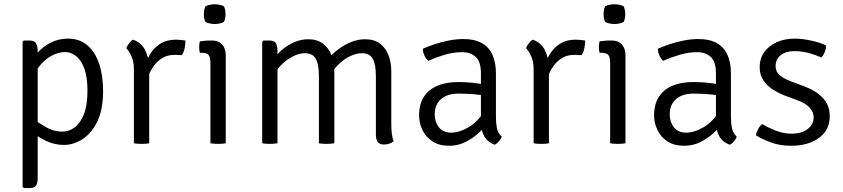

<svg xmlns="http://www.w3.org/2000/svg" viewBox="-20 -688 4048 922"><path d="M120.5 -493.5Q145.5 -493.5 153.2 -480Q161 -466.5 161 -441V164.5Q161 189.5 153.8 202.2Q146.5 215 121.5 215H94.5L88.5 209V-487.5L94.5 -493.5ZM475 -251.5Q475 -160 446.5 -102.8Q418 -45.5 374.8 -18.8Q331.5 8 288 8Q242.5 8 202.5 -10.8Q162.5 -29.5 127 -58L131 -123.5Q159.5 -101.5 198 -78.8Q236.5 -56 281 -56Q311 -56 338.2 -76Q365.5 -96 382.8 -139Q400 -182 400 -251.5Q400 -318 384.8 -359.2Q369.5 -400.5 345 -419.2Q320.5 -438 292.5 -438Q262.5 -438 231.2 -422.2Q200 -406.5 174.8 -377.2Q149.5 -348 137 -307.5L124 -377.5Q136 -407.5 161.8 -436.2Q187.5 -465 224.5 -483.8Q261.5 -502.5 307 -502.5Q362 -502.5 399.2 -470.8Q436.5 -439 455.8 -382.5Q475 -326 475 -251.5Z M870.5 -493.5Q870.5 -476 866.8 -456.8Q863 -437.5 853 -423Q844.5 -424 835.8 -424.2Q827 -424.5 818.5 -424.5Q785 -424.5 761 -410.2Q737 -396 721 -374.5Q705 -353 695.2 -329.5Q685.5 -306 681 -287L667.5 -303.5Q667.5 -335.5 676.2 -369.5Q685 -403.5 703.8 -432.5Q722.5 -461.5 752.2 -479.5Q782 -497.5 824.5 -497.5Q832.5 -497.5 844.2 -496.5Q856 -495.5 870.5 -493.5ZM586.5 -456.5Q590 -466.5 599 -479Q608 -491.5 618.5 -497.5Q658 -484 676.5 -448.2Q695 -412.5 696.5 -361.5V0Q689.5 1.5 680 2.2Q670.5 3 660 3Q649 3 639.5 2.2Q630 1.5 623 0V-354Q623 -391.5 611.5 -417.2Q600 -443 586.5 -456.5Z M1064 0Q1056.5 1.5 1047.2 2.2Q1038 3 1027.5 3Q1016.5 3 1007 2.2Q997.5 1.5 990.5 0V-386Q990.5 -413.5 981.5 -424Q972.5 -434.5 949 -434.5H939.5Q936.5 -448.5 936.5 -462Q936.5 -469 937.2 -475.2Q938 -481.5 939.5 -489.5Q956.5 -492 969.2 -492.8Q982 -493.5 990 -493.5H998.5Q1029.5 -493.5 1046.8 -474.5Q1064 -455.5 1064 -422ZM959 -620Q959 -642.5 966.5 -657.5Q973.5 -662 986.5 -664.8Q999.5 -667.5 1011 -667.5Q1021.5 -667.5 1035.5 -664.8Q1049.5 -662 1055.5 -657.5Q1059 -651 1061 -640.2Q1063 -629.5 1063 -620Q1063 -597.5 1055.5 -583Q1050 -578.5 1035.8 -575.5Q1021.5 -572.5 1011 -572.5Q999.5 -572.5 986.5 -575.5Q973.5 -578.5 966.5 -583Q959 -597.5 959 -620Z M1272.5 -493.5Q1298 -493.5 1305.2 -480.2Q1312.5 -467 1312.5 -442V0Q1305.5 1.5 1296 2.2Q1286.5 3 1276 3Q1265 3 1255.5 2.2Q1246 1.5 1239 0V-486.5L1245 -493.5ZM1511.5 -320Q1511.5 -379.5 1496.2 -406Q1481 -432.5 1444 -432.5Q1417 -432.5 1386.5 -417.2Q1356 -402 1329.2 -374.5Q1302.5 -347 1286 -310.5V-392.5Q1307 -425.5 1335.2 -449.5Q1363.5 -473.5 1395.5 -486.5Q1427.5 -499.5 1459.5 -499.5Q1503 -499.5 1530.8 -478.5Q1558.5 -457.5 1572 -422.5Q1585.5 -387.5 1585.5 -345.5V0Q1578 1.5 1568.5 2.2Q1559 3 1549 3Q1538 3 1528.5 2.2Q1519 1.5 1511.5 0ZM1785 -321Q1785 -380.5 1769.8 -406.5Q1754.5 -432.5 1717.5 -432.5Q1691.5 -432.5 1661.2 -418.2Q1631 -404 1603.5 -376.5Q1576 -349 1557 -310V-408.5Q1582.5 -435.5 1611.2 -456Q1640 -476.5 1670.8 -488Q1701.5 -499.5 1733.5 -499.5Q1777 -499.5 1804.8 -478.5Q1832.5 -457.5 1845.8 -422.5Q1859 -387.5 1859 -345V-95Q1859 -70.5 1861.2 -48.5Q1863.5 -26.5 1870.5 -10Q1862.5 -2.5 1849.5 1.8Q1836.5 6 1824 6Q1803 6 1794 -6Q1785 -18 1785 -42.5Z M1992.5 -133Q1992.5 -188.5 2016 -224Q2039.5 -259.5 2081.8 -276.8Q2124 -294 2180 -294Q2211 -294 2247 -290.8Q2283 -287.5 2315 -279.5V-226.5Q2285.5 -233.5 2250 -236Q2214.5 -238.5 2181 -238.5Q2128.5 -238.5 2098 -212.2Q2067.5 -186 2067.5 -138.5Q2067.5 -102 2087.8 -76.5Q2108 -51 2147 -51Q2186.5 -51 2232.5 -78.5Q2278.5 -106 2310 -162L2322.5 -94.5Q2305.5 -74 2278.2 -49.2Q2251 -24.5 2215.5 -6.2Q2180 12 2137 12Q2088 12 2056 -9.5Q2024 -31 2008.2 -64.2Q1992.5 -97.5 1992.5 -133ZM2389.5 -31.5Q2386 -21 2376.5 -9.8Q2367 1.5 2356 7Q2331 -2 2316.8 -18Q2302.5 -34 2296.2 -55.8Q2290 -77.5 2289.5 -103.5V-335.5Q2289.5 -391 2265 -414.2Q2240.5 -437.5 2199 -437.5Q2158.5 -437.5 2117.2 -425.5Q2076 -413.5 2036 -396Q2026 -404.5 2018.2 -421.5Q2010.5 -438.5 2010.5 -454Q2035.5 -465 2067.8 -475.8Q2100 -486.5 2135.8 -493.5Q2171.5 -500.5 2206.5 -500.5Q2258.5 -500.5 2293 -481.5Q2327.5 -462.5 2344.5 -425.5Q2361.5 -388.5 2361.5 -334.5V-128.5Q2361.5 -97 2366.2 -73Q2371 -49 2389.5 -31.5Z M2790 -493.5Q2790 -476 2786.2 -456.8Q2782.5 -437.5 2772.5 -423Q2764 -424 2755.2 -424.2Q2746.5 -424.5 2738 -424.5Q2704.5 -424.5 2680.5 -410.2Q2656.5 -396 2640.5 -374.5Q2624.5 -353 2614.8 -329.5Q2605 -306 2600.5 -287L2587 -303.5Q2587 -335.5 2595.8 -369.5Q2604.5 -403.5 2623.2 -432.5Q2642 -461.5 2671.8 -479.5Q2701.5 -497.5 2744 -497.5Q2752 -497.5 2763.8 -496.5Q2775.5 -495.5 2790 -493.5ZM2506 -456.5Q2509.5 -466.5 2518.5 -479Q2527.5 -491.5 2538 -497.5Q2577.5 -484 2596 -448.2Q2614.5 -412.5 2616 -361.5V0Q2609 1.5 2599.5 2.2Q2590 3 2579.5 3Q2568.5 3 2559 2.2Q2549.5 1.5 2542.5 0V-354Q2542.5 -391.5 2531 -417.2Q2519.5 -443 2506 -456.5Z M2983.5 0Q2976 1.5 2966.8 2.2Q2957.5 3 2947 3Q2936 3 2926.5 2.2Q2917 1.5 2910 0V-386Q2910 -413.5 2901 -424Q2892 -434.5 2868.5 -434.5H2859Q2856 -448.5 2856 -462Q2856 -469 2856.8 -475.2Q2857.5 -481.5 2859 -489.5Q2876 -492 2888.8 -492.8Q2901.5 -493.5 2909.5 -493.5H2918Q2949 -493.5 2966.2 -474.5Q2983.5 -455.5 2983.5 -422ZM2878.5 -620Q2878.5 -642.5 2886 -657.5Q2893 -662 2906 -664.8Q2919 -667.5 2930.5 -667.5Q2941 -667.5 2955 -664.8Q2969 -662 2975 -657.5Q2978.5 -651 2980.5 -640.2Q2982.5 -629.5 2982.5 -620Q2982.5 -597.5 2975 -583Q2969.5 -578.5 2955.2 -575.5Q2941 -572.5 2930.5 -572.5Q2919 -572.5 2906 -575.5Q2893 -578.5 2886 -583Q2878.5 -597.5 2878.5 -620Z M3121 -133Q3121 -188.5 3144.5 -224Q3168 -259.5 3210.2 -276.8Q3252.5 -294 3308.5 -294Q3339.5 -294 3375.5 -290.8Q3411.5 -287.5 3443.5 -279.5V-226.5Q3414 -233.5 3378.5 -236Q3343 -238.5 3309.5 -238.5Q3257 -238.5 3226.5 -212.2Q3196 -186 3196 -138.5Q3196 -102 3216.2 -76.5Q3236.5 -51 3275.5 -51Q3315 -51 3361 -78.5Q3407 -106 3438.5 -162L3451 -94.5Q3434 -74 3406.8 -49.2Q3379.5 -24.5 3344 -6.2Q3308.5 12 3265.5 12Q3216.5 12 3184.5 -9.5Q3152.5 -31 3136.8 -64.2Q3121 -97.5 3121 -133ZM3518 -31.5Q3514.5 -21 3505 -9.8Q3495.5 1.5 3484.5 7Q3459.5 -2 3445.2 -18Q3431 -34 3424.8 -55.8Q3418.5 -77.5 3418 -103.5V-335.5Q3418 -391 3393.5 -414.2Q3369 -437.5 3327.5 -437.5Q3287 -437.5 3245.8 -425.5Q3204.5 -413.5 3164.5 -396Q3154.5 -404.5 3146.8 -421.5Q3139 -438.5 3139 -454Q3164 -465 3196.2 -475.8Q3228.5 -486.5 3264.2 -493.5Q3300 -500.5 3335 -500.5Q3387 -500.5 3421.5 -481.5Q3456 -462.5 3473 -425.5Q3490 -388.5 3490 -334.5V-128.5Q3490 -97 3494.8 -73Q3499.5 -49 3518 -31.5Z M3610.5 -38Q3611.5 -51 3620 -67Q3628.5 -83 3639.5 -92Q3670 -74.5 3706.5 -60.2Q3743 -46 3781 -46Q3829 -46 3857.8 -67.8Q3886.5 -89.5 3887.5 -123.5Q3887.5 -148.5 3868.5 -170Q3849.5 -191.5 3815 -204.5L3755.5 -226.5Q3721.5 -239 3692.5 -257.2Q3663.5 -275.5 3645.8 -302Q3628 -328.5 3628 -365Q3628 -408 3650.8 -438.8Q3673.5 -469.5 3711.5 -486Q3749.5 -502.5 3795.5 -502.5Q3832.5 -502.5 3874.8 -493.2Q3917 -484 3947 -470Q3947 -460 3944.2 -449.5Q3941.5 -439 3936.5 -429.2Q3931.5 -419.5 3924 -412Q3900.5 -423 3866 -432.8Q3831.5 -442.5 3793.5 -442.5Q3754 -442.5 3729.2 -423Q3704.5 -403.5 3704.5 -370Q3704.5 -344.5 3723.2 -327.8Q3742 -311 3779 -297L3840.5 -274Q3896.5 -253.5 3930.5 -218.5Q3964.5 -183.5 3964.5 -129Q3964.5 -62.5 3912.2 -25.2Q3860 12 3779.5 12Q3727 12 3684.2 -3.2Q3641.5 -18.5 3610.5 -38Z"/></svg>

Font: Signika Light
Style: Regular
Weight: 300
Designer: Anna Giedry
Foundry: Anna Giedry
Version: Version 2.000